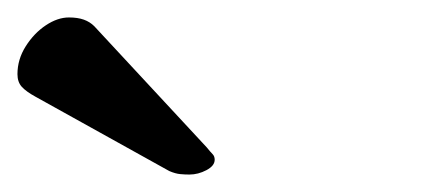

<svg xmlns="http://www.w3.org/2000/svg" viewBox="-278 -721 510 220"><path d="M-41 -552 -170 -691Q-175 -696 -182 -698.5Q-189 -701 -199 -701Q-212 -701 -225.5 -692Q-239 -683 -248.5 -668Q-258 -653 -258 -636Q-258 -627 -253 -621.5Q-248 -616 -237 -610L-84 -525Q-77 -522 -71.5 -521.5Q-66 -521 -61 -521Q-51 -521 -41.5 -526Q-32 -531 -32 -538Q-32 -542 -34.5 -544.5Q-37 -547 -41 -552Z"/></svg>

Font: Alkatra Medium
Style: Regular
Weight: 500
Designer: Suman Bhandary
Version: Version 1.100;gftools[0.9.22]